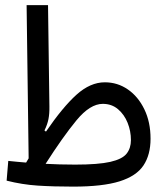

<svg xmlns="http://www.w3.org/2000/svg" viewBox="-20 -713 626 736"><path d="M260.7 2.4Q184.6 2.4 124.8 -1.5Q64.9 -5.4 5.4 -20.5L11.7 -96.2Q28.8 -94.2 45.9 -92.8Q63 -91.3 80.1 -89.8Q85 -98.1 89.8 -106L82 -693.4H164.1L169.4 -304.7Q169.9 -277.8 165.8 -256.6Q161.6 -235.4 150.4 -212.9L156.2 -208.5Q220.7 -302.7 273.4 -350.1Q326.2 -397.5 381.8 -397.5Q430.7 -397.5 470.2 -370.1Q509.8 -342.8 533.4 -293.9Q557.1 -245.1 557.1 -181.2Q557.1 -119.6 530 -78.9Q502.9 -38.1 438.2 -17.8Q373.5 2.4 260.7 2.4ZM154.8 -85Q181.2 -83.5 209.2 -82.8Q237.3 -82 268.1 -82Q356.9 -82 402.8 -92.5Q448.7 -103 465.3 -124Q481.9 -145 481.9 -175.8Q481.9 -210.4 469.2 -242.2Q456.5 -273.9 432.4 -294.4Q408.2 -314.9 374 -314.9Q325.2 -314.9 272.9 -251.5Q220.7 -188 154.8 -85Z"/></svg>

Font: Cascadia Mono SemiLight
Style: Regular
Weight: 350
Monospace: yes
Designer: Aaron Bell
Foundry: Saja Typeworks
Version: Version 2404.023; ttfautohint (v1.8.4)